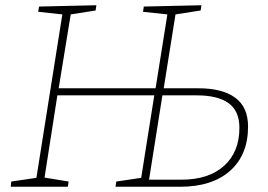

<svg xmlns="http://www.w3.org/2000/svg" viewBox="-20 -713 1025 733"><path d="M737 -376Q829 -376 878 -340Q927 -304 927 -230Q927 -122 858.5 -61Q790 0 667 0H421L424 -20L519 -34L569 -349H199L150 -35L242 -20L239 0H21L23 -20L119 -34L218 -658L126 -668L129 -688L348 -693L345 -673L250 -658L204 -376H574L619 -658L526 -668L529 -688L749 -693L746 -673L650 -658L605 -376ZM672 -27Q777 -27 835.5 -80Q894 -133 894 -225Q894 -289 853 -319Q812 -349 730 -349H600L549 -27Z"/></svg>

Font: Bitter Pro ExtraLight
Style: Italic
Weight: 275
Italic angle: -9°
Designer: Sol Matas, and Bitter project Authors
Foundry: Sol Matas
Version: Version 1.010